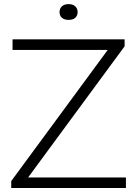

<svg xmlns="http://www.w3.org/2000/svg" viewBox="-20 -936 683 956"><path d="M36 0V-34.5L516.5 -687.5H42.5V-740H600.5V-705.5L120 -52.5H607V0ZM321.5 -837Q300 -837 288.2 -847.5Q276.5 -858 276.5 -876Q276.5 -893.5 288.2 -904.5Q300 -915.5 321.5 -915.5Q343 -915.5 354.8 -904.5Q366.5 -893.5 366.5 -876Q366.5 -858 354.8 -847.5Q343 -837 321.5 -837Z"/></svg>

Font: Encode Sans Expanded Light
Style: Regular
Weight: 300
Width: 7
Designer: Multiple Designers
Foundry: Impallari Type
Version: Version 3.000; ttfautohint (v1.8.3) -l 8 -r 50 -G 200 -x 14 